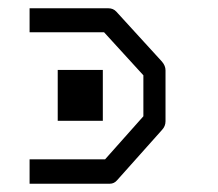

<svg xmlns="http://www.w3.org/2000/svg" viewBox="-20 -495 526 464"><path d="M51.5 -51V-110H234L326.5 -214V-313L231.5 -417H51.5V-475H242Q253.5 -475 261 -467L371.5 -346Q380 -336 380 -325V-202Q380 -190 371.5 -181L263.5 -60Q256 -51 245.5 -51ZM119.5 -326H228.5V-203H119.5Z"/></svg>

Font: 3270 Nerd Font Mono SemCond
Style: Regular
Weight: 400
Monospace: yes
Version: Version 3.0.1;Nerd Fonts 3.1.1